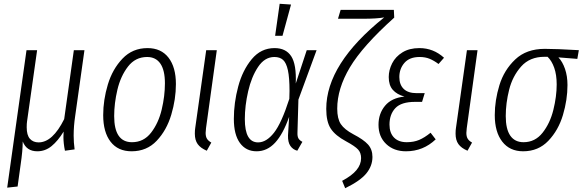

<svg xmlns="http://www.w3.org/2000/svg" viewBox="-20 -788 3077 1014"><path d="M369 -72Q369 -36 374 1L323 8Q315 -31 315 -64Q315 -83 316 -93Q286 -44 252.5 -16.5Q219 11 177 11Q120 11 100 -41Q100 8 89 81L73 197L18 203L120 -523H176L123 -148Q121 -136 121 -116Q121 -74 138 -55Q155 -36 184 -36Q258 -36 319 -159L370 -523H426L377 -175Q369 -122 369 -72Z M525 -180Q525 -260 549.5 -341.5Q574 -423 627 -478.5Q680 -534 759 -534Q831 -534 870 -483.5Q909 -433 909 -344Q909 -264 884.5 -182Q860 -100 807.5 -44.5Q755 11 675 11Q603 11 564 -39.5Q525 -90 525 -180ZM851 -348Q851 -417 827 -452Q803 -487 757 -487Q695 -487 656 -436.5Q617 -386 600 -314Q583 -242 583 -175Q583 -37 677 -37Q739 -37 778 -87.5Q817 -138 834 -209.5Q851 -281 851 -348Z M1068 -111Q1066 -91 1066 -86Q1066 -67 1073 -55.5Q1080 -44 1096 -35L1072 8Q1039 -6 1024 -27Q1009 -48 1009 -82Q1009 -101 1011 -112L1069 -523H1125Z M1542 -347 1600 -523H1652L1556 -262L1551 -89Q1550 -67 1556.5 -56.5Q1563 -46 1577 -39L1550 8Q1527 2 1513.5 -17.5Q1500 -37 1501 -73L1507 -171Q1475 -80 1433 -34.5Q1391 11 1335 11Q1279 11 1247 -33Q1215 -77 1215 -160Q1215 -245 1238 -331Q1261 -417 1309.5 -475.5Q1358 -534 1430 -534Q1490 -534 1518 -491Q1546 -448 1542 -347ZM1273 -159Q1273 -36 1343 -36Q1387 -36 1427 -87Q1467 -138 1508 -266L1509 -308Q1509 -378 1500.5 -417Q1492 -456 1475 -471.5Q1458 -487 1429 -487Q1378 -487 1343 -434.5Q1308 -382 1290.5 -305.5Q1273 -229 1273 -159ZM1457 -768 1517 -764 1472 -599H1433Z M1787 167Q1838 140 1862.5 110.5Q1887 81 1887 47Q1887 19 1871 1.5Q1855 -16 1807 -42Q1751 -72 1727 -108.5Q1703 -145 1703 -213Q1703 -451 2009 -696Q1968 -689 1901 -689H1765L1779 -736H2060L2062 -695Q1895 -545 1828 -432.5Q1761 -320 1761 -214Q1761 -161 1780 -132.5Q1799 -104 1846 -79Q1900 -51 1923.5 -25Q1947 1 1947 41Q1947 88 1915 127.5Q1883 167 1803 206Z M1979 -129Q1979 -188 2013.5 -229.5Q2048 -271 2116 -278Q2076 -289 2054.5 -313.5Q2033 -338 2033 -381Q2033 -418 2051 -453.5Q2069 -489 2105.5 -511.5Q2142 -534 2195 -534Q2269 -534 2325 -483L2296 -450Q2272 -468 2249 -477.5Q2226 -487 2196 -487Q2143 -487 2116 -456Q2089 -425 2089 -381Q2089 -341 2112 -318.5Q2135 -296 2181 -296H2223L2209 -250H2172Q2099 -250 2068 -217Q2037 -184 2037 -130Q2037 -86 2061 -61.5Q2085 -37 2128 -37Q2165 -37 2193.5 -49Q2222 -61 2254 -87L2281 -52Q2215 11 2124 11Q2060 11 2019.5 -27.5Q1979 -66 1979 -129Z M2445 -111Q2443 -91 2443 -86Q2443 -67 2450 -55.5Q2457 -44 2473 -35L2449 8Q2416 -6 2401 -27Q2386 -48 2386 -82Q2386 -101 2388 -112L2446 -523H2502Z M2593 -180Q2593 -258 2617.5 -338Q2642 -418 2701 -474Q2760 -530 2857 -530Q2918 -530 3037 -523L3029 -477L2929 -485Q2951 -462 2964 -424Q2977 -386 2977 -339Q2977 -261 2953 -180.5Q2929 -100 2876 -44.5Q2823 11 2743 11Q2672 11 2632.5 -40Q2593 -91 2593 -180ZM2920 -342Q2920 -393 2907 -430Q2894 -467 2872 -488H2855Q2778 -488 2732.5 -437Q2687 -386 2669 -314.5Q2651 -243 2651 -175Q2651 -106 2675 -71.5Q2699 -37 2745 -37Q2806 -37 2845.5 -87Q2885 -137 2902.5 -208Q2920 -279 2920 -342Z"/></svg>

Font: Fira Sans Extra Condensed Light
Style: Italic
Weight: 300
Width: 3
Italic angle: -8°
Designer: Carrois Corporate & Edenspiekermann AG
Foundry: Carrois Corporate GbR & Edenspiekermann AG
Version: Version 4.203